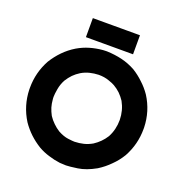

<svg xmlns="http://www.w3.org/2000/svg" viewBox="-157 -1024 1126 1185"><g transform="rotate(20 406.0 -431.5)"><path d="M251 -772.5Q251 -775.4 251 -779.3Q251 -783.2 251 -787.1Q251 -794.9 251 -803.7Q251 -811.5 251 -819.3Q251 -828.1 251 -835.9Q251 -844.7 251 -852.5Q251 -861.3 251 -870.1Q251 -877.9 251 -886.7Q252.9 -886.7 255.9 -886.7Q257.8 -886.7 260.7 -886.7Q293.9 -886.7 326.2 -886.7Q359.4 -886.7 392.6 -886.7Q415 -886.7 437.5 -886.7Q460 -886.7 483.4 -886.7Q502 -886.7 521.5 -886.7Q541 -886.7 560.5 -886.7Q560.5 -884.8 560.5 -881.8Q560.5 -879.9 560.5 -877Q560.5 -865.2 560.5 -853.5Q560.5 -840.8 560.5 -829.1Q560.5 -821.3 560.5 -812.5Q560.5 -804.7 560.5 -796.9Q560.5 -788.1 560.5 -779.3Q560.5 -770.5 560.5 -761.7Q557.6 -761.7 555.7 -761.7Q552.7 -761.7 550.8 -761.7Q517.6 -761.7 484.4 -761.7Q452.1 -761.7 418.9 -761.7Q396.5 -761.7 373 -761.7Q350.6 -761.7 328.1 -761.7Q308.6 -761.7 289.1 -761.7Q269.5 -761.7 251 -761.7Q251 -764.6 251 -766.6Q251 -769.5 251 -772.5ZM405.3 -723.6Q456.1 -721.7 502 -710.9Q547.9 -700.2 592.8 -675.8Q630.9 -652.3 662.1 -622.1Q694.3 -592.8 719.7 -555.7Q776.4 -466.8 779.3 -360.4Q779.3 -354.5 779.3 -349.6Q779.3 -250 731.4 -162.1Q706.1 -120.1 671.9 -86.9Q638.7 -52.7 596.7 -26.4Q534.2 8.8 480.5 16.6Q425.8 24.4 405.3 24.4Q395.5 23.4 385.7 23.4Q375 22.5 365.2 22.5Q326.2 17.6 290 5.9Q252.9 -4.9 218.8 -24.4Q180.7 -47.9 149.4 -77.1Q117.2 -107.4 91.8 -144.5Q36.1 -233.4 33.2 -338.9Q33.2 -344.7 33.2 -350.6Q33.2 -450.2 81.1 -538.1Q106.4 -579.1 139.6 -613.3Q172.9 -647.5 214.8 -672.9Q252.9 -695.3 293 -707Q333 -718.8 377 -722.7Q388.7 -723.6 397.5 -723.6Q405.3 -723.6 405.3 -723.6ZM405.3 -570.3Q375 -569.3 347.7 -562.5Q319.3 -555.7 293 -540Q269.5 -525.4 251 -506.8Q232.4 -487.3 217.8 -463.9Q201.2 -433.6 195.3 -399.4Q189.5 -365.2 189.5 -349.6Q189.5 -344.7 189.5 -339.8Q190.4 -335 190.4 -330.1Q192.4 -303.7 199.2 -280.3Q207 -255.9 219.7 -232.4Q234.4 -210 253.9 -191.4Q272.5 -172.9 295.9 -158.2Q332 -138.7 362.3 -134.8Q393.6 -130.9 405.3 -130.9Q436.5 -131.8 464.8 -138.7Q492.2 -145.5 519.5 -161.1Q542 -175.8 560.5 -194.3Q579.1 -212.9 593.8 -236.3Q622.1 -289.1 622.1 -352.5Q621.1 -415 591.8 -467.8Q577.1 -490.2 557.6 -509.8Q538.1 -528.3 514.6 -542Q502 -549.8 472.7 -559.6Q443.4 -570.3 405.3 -570.3Z"/></g></svg>

Font: LeFont
Style: Bold
Weight: 800
Designer: Leryon MEDIA
Version: Version 1.0